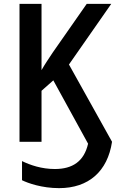

<svg xmlns="http://www.w3.org/2000/svg" viewBox="-20 -734 600 994"><path d="M286 240C439 240 537 153 560 0L337 -400L556 -714H429L253 -462C233 -432 212 -401 195 -371V-714H81V0H195V-264L256 -318L436 10C415 102 355 141 264 141C196 141 137 121 94 100V199C124 214 197 240 286 240Z"/></svg>

Font: Noto Sans UI SemiCondensed Medium
Style: Regular
Weight: 500
Width: 4
Designer: Monotype Design Team
Foundry: Monotype Imaging Inc.
Version: Version 1.901